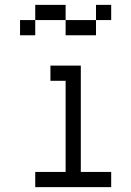

<svg xmlns="http://www.w3.org/2000/svg" viewBox="-20 -770 540 790"><path d="M437.5 0V-62.5H312.5V-500H187.5V-437.5H250Q250 -437.5 250 -62.5H125V0ZM437.5 -687.5V-750H375V-687.5H250V-625H375V-687.5ZM125 -687.5H62.5V-625H125ZM125 -687.5H250V-750H125Z"/></svg>

Font: CalcUnifontExMono
Style: Regular
Weight: 500
Version: Version 15.0.06